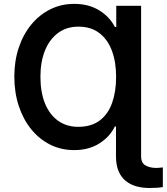

<svg xmlns="http://www.w3.org/2000/svg" viewBox="-20 -757 853 982"><path d="M701.7 -727.3V41.9Q701.7 77.1 724.8 89.5Q747.9 101.9 779.1 101.9Q787.6 101.9 796.3 101Q805 100.1 812.9 99.1V199.6Q800.8 202.1 783.4 203.3Q766 204.5 744.7 204.5Q708.8 204.5 677.7 196Q646.7 187.5 623 168.3Q599.4 149.1 586.3 118.1Q573.2 87 573.2 41.9V-110.1H567.5Q540.5 -55.8 486.7 -22.5Q432.9 10.7 359.4 10.7Q292.3 10.7 236.3 -17.4Q180.4 -45.5 139.4 -96.2Q98.4 -147 75.8 -215.7Q53.3 -284.4 53.3 -365.4Q53.3 -445 75.8 -512.8Q98.4 -580.6 139.6 -630.9Q180.8 -681.1 236.9 -709.2Q293 -737.2 359.4 -737.2Q433.6 -737.2 487.2 -704.2Q540.8 -671.2 567.5 -619H574.6V-727.3ZM380 -108.3Q447.4 -108.3 490.4 -141Q533.4 -173.7 553.6 -231.4Q573.9 -289.1 573.9 -364.3Q573.9 -438.9 552.7 -496.6Q531.6 -554.3 488.6 -587.5Q445.7 -620.7 380.7 -620.7Q320.7 -620.7 277.2 -588.6Q233.7 -556.5 210.2 -498.9Q186.8 -441.4 186.8 -364.3Q186.8 -284.1 210.6 -226.7Q234.4 -169.4 277.9 -138.8Q321.4 -108.3 380 -108.3Z"/></svg>

Font: InterMG SemiBold
Style: Regular
Weight: 600
Designer: Rasmus Andersson
Foundry: rsms
Version: Version 3.019;December 26, 2023;FontCreator 15.0.0.2955 64-b